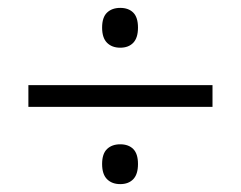

<svg xmlns="http://www.w3.org/2000/svg" viewBox="-20 -596 611 487"><path d="M52 -325V-380H519V-325ZM285 -129Q264 -129 251.5 -141.5Q239 -154 239 -180Q239 -206 251.5 -218Q264 -230 285 -230Q306 -230 318 -218Q330 -206 330 -180Q330 -154 318 -141.5Q306 -129 285 -129ZM285 -475Q264 -475 251.5 -487.5Q239 -500 239 -526Q239 -552 251.5 -564Q264 -576 285 -576Q306 -576 318 -564Q330 -552 330 -526Q330 -500 318 -487.5Q306 -475 285 -475Z"/></svg>

Font: Noto Sans Syriac Eastern Light
Style: Regular
Weight: 300
Designer: Patrick Giasson and the Monotype Design Team
Foundry: Monotype Imaging Inc.
Version: Version 3.001